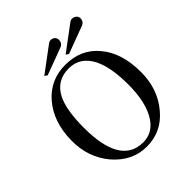

<svg xmlns="http://www.w3.org/2000/svg" viewBox="-240 -1032 1197 1197"><g transform="rotate(-45 359.0 -433.5)"><path d="M663 -341Q663 -192 576 -89Q491 14 360 14Q234 14 142 -91Q52 -197 54 -347Q56 -508 144 -610Q229 -707 360 -707Q500 -707 581 -607Q663 -509 663 -341ZM552 -343Q552 -494 510 -578Q460 -676 360 -676Q253 -676 205 -583Q165 -504 165 -347Q165 -21 363 -21Q456 -21 506 -114Q552 -199 552 -343ZM414 -804 237 -738 219 -750 384 -873Q401 -887 425 -876Q443 -866 443 -846Q443 -815 414 -804ZM602 -804 425 -738 407 -750 572 -873Q589 -887 613 -876Q633 -865 633 -846Q633 -814 602 -804Z"/></g></svg>

Font: GFS Didot
Style: Regular
Weight: 400
Designer: Takis Katsoulidis and George D. Matthiopoulos
Foundry: Takis Katsoulidis and George D. Matthiopoulos
Version: Version 1.0